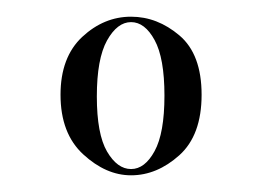

<svg xmlns="http://www.w3.org/2000/svg" viewBox="-20 -790 314 230"><path d="M137 -580Q107 -580 79.8 -605Q52.5 -630 52.5 -676.5Q52.5 -721.5 78.5 -745.8Q104.5 -770 137 -770Q168.5 -770 195 -747.5Q221.5 -725 221.5 -676.5Q221.5 -628 194.8 -604Q168 -580 137 -580ZM137 -587.5Q153.5 -587.5 165.2 -609Q177 -630.5 177 -675.5Q177 -720.5 165.2 -742Q153.5 -763.5 137 -763.5Q120.5 -763.5 108.2 -741.5Q96 -719.5 96 -674.5Q96 -629.5 108.2 -608.5Q120.5 -587.5 137 -587.5Z"/></svg>

Font: Imbue 100pt Medium
Style: Regular
Weight: 500
Designer: Tyler Finck
Foundry: Etcetera Type Company
Version: Version 1.102; ttfautohint (v1.8.3)